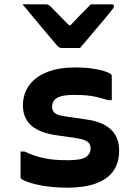

<svg xmlns="http://www.w3.org/2000/svg" viewBox="-20 -859 640 888"><path d="M294 -118Q355 -118 377 -132.5Q399 -147 399 -172Q399 -185 393.5 -194Q388 -203 374 -209.5Q360 -216 334 -220L231 -235Q183 -243 150.5 -260.5Q118 -278 102 -306Q86 -334 86 -371Q86 -413 103 -445.5Q120 -478 151 -500.5Q182 -523 226 -535Q270 -547 325 -547Q374 -547 410 -541.5Q446 -536 467 -528.5Q488 -521 494 -515Q495 -514 495.5 -512.5Q496 -511 496.5 -510Q497 -509 497 -506Q497 -479 497 -451Q497 -423 497 -396H478Q450 -405 426.5 -410.5Q403 -416 379 -418Q355 -420 324 -420Q285 -420 263 -414Q241 -408 231 -395.5Q221 -383 221 -365Q221 -354 226 -345Q231 -336 244 -330Q257 -324 280 -321L376 -307Q430 -300 464 -281Q498 -262 514.5 -233Q531 -204 531 -162Q531 -106 504 -68Q477 -30 423.5 -10.5Q370 9 293 9Q250 9 213 5Q176 1 147.5 -6Q119 -13 101 -20Q83 -27 77 -33Q76 -35 75.5 -36.5Q75 -38 75 -40Q75 -69 75 -98.5Q75 -128 75 -158H94Q117 -147 139.5 -139.5Q162 -132 186 -127Q210 -122 236.5 -120Q263 -118 294 -118ZM350 -637Q329 -637 307.5 -637Q286 -637 265 -637Q257 -637 252 -641Q247 -645 235 -659Q228 -668 210 -688.5Q192 -709 170 -736Q148 -763 125 -790Q102 -817 84 -839Q110 -839 135 -839Q160 -839 186 -839Q197 -839 202.5 -837Q208 -835 215 -828Q226 -817 251.5 -790.5Q277 -764 320 -721L270 -742H332L284 -719Q324 -762 351 -789.5Q378 -817 400 -839H497Q501 -839 503 -838Q505 -837 506 -834.5Q507 -832 507 -830Q507 -825 504 -821Q501 -817 489 -802Q478 -788 459 -765.5Q440 -743 418.5 -718Q397 -693 379 -671Q361 -649 350 -637Z"/></svg>

Font: Recursive Monospace
Style: Bold
Weight: 700
Version: Version 1.047